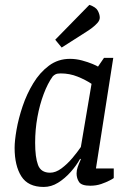

<svg xmlns="http://www.w3.org/2000/svg" viewBox="-20 -753 534 783"><path d="M158.3 9.4Q94.4 9.4 67 -34Q39.6 -77.4 39.6 -150Q39.6 -179.2 47.5 -224.3Q55.4 -269.5 72.2 -319.6Q89.1 -369.8 115.7 -413.5Q142.2 -457.3 179.6 -485.2Q216.9 -513 265.3 -513Q290.2 -513 314.7 -506.4Q339.3 -499.7 357.2 -492.2Q375.2 -484.6 379.7 -481.4L404.1 -517H441.9L371.3 -66H443.9V-26.9Q441.9 -24.9 427.6 -17.3Q413.3 -9.7 392.7 -2.6Q372.1 4.4 348.2 4.4Q312.6 4.4 302.5 -10.7Q292.3 -25.8 292.3 -45.9Q292.3 -58.3 296.9 -71.9Q301.5 -85.4 309.8 -103.6L306.8 -105.6Q291.9 -78.3 268.3 -51.8Q244.8 -25.3 216.9 -7.9Q189.1 9.4 158.3 9.4ZM184.2 -48.7Q207.4 -48.7 231.1 -66.5Q254.8 -84.3 275.2 -108.5Q295.7 -132.8 309.7 -153.5L353.3 -411.1Q329.3 -427.2 296.7 -440.4Q264.1 -453.6 227.8 -453.6Q213.6 -453.6 206.7 -450.1Q199.8 -446.6 195 -441.4Q174.5 -413.1 158.2 -369.7Q141.8 -326.2 132.6 -275.5Q123.3 -224.7 123.3 -171Q123.3 -111.5 135.1 -80.1Q147 -48.7 184.2 -48.7ZM231.5 -559.1 205.2 -591 344.4 -733.2Q371.2 -724.2 379 -709.1Q386.9 -694 386.9 -681.1Q386.9 -670.4 377.6 -659.7Q368.2 -649.1 355.7 -639.6Q343.1 -630.1 332.6 -623.6Z"/></svg>

Font: Faustina Light
Style: Italic
Weight: 300
Italic angle: -8°
Designer: Alfonso Garcia
Foundry: http://www.omnibus-type.com
Version: Version 1.200